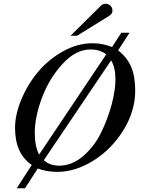

<svg xmlns="http://www.w3.org/2000/svg" viewBox="-20 -896 762 1021"><path d="M355 -706 517 -866Q527 -876 542 -876Q557 -876 567.5 -865.5Q578 -855 578 -840Q578 -822 561 -812L390 -706ZM669 -722 608 -628Q655 -592 677 -541.5Q699 -491 699 -414Q699 -305 636 -203.5Q573 -102 477 -42Q381 18 285 18Q227 18 181 0L113 105H69L149 -19Q60 -79 60 -215Q60 -288 94 -368.5Q128 -449 183 -514.5Q238 -580 315 -623Q392 -666 472 -666Q525 -666 576 -646L625 -722ZM188 -74 545 -607Q511 -633 461 -633Q383 -633 312.5 -556Q242 -479 203.5 -377Q165 -275 165 -190Q165 -117 188 -74ZM571 -575 213 -44Q245 -15 295 -15Q362 -15 421.5 -65.5Q481 -116 517 -189.5Q553 -263 573.5 -339.5Q594 -416 594 -475Q594 -536 571 -575Z"/></svg>

Font: STIX
Style: Italic
Weight: 400
Italic angle: -16.33°
Designer: MicroPress Inc., with final additions and corrections provided by Coen Hoffman, Elsevier (retired)
Version: Version 1.1.1